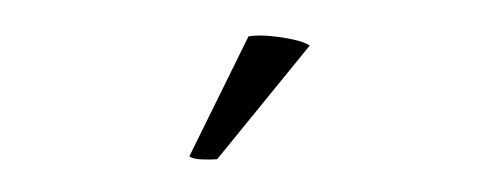

<svg xmlns="http://www.w3.org/2000/svg" viewBox="-27 -768 655 252"><g transform="rotate(-5 300.0 -641.5)"><path d="M385 -701 251 -563Q243 -563 231 -564.5Q219 -566 215 -570L306 -720Q318 -721 334.5 -718Q351 -715 365 -710.5Q379 -706 385 -701Z"/></g></svg>

Font: Arima
Style: Regular
Weight: 400
Designer: Joana Correia and Natanael Gama
Foundry: NDISCOVER
Version: Version 1.101;gftools[0.9.23]